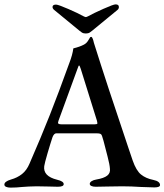

<svg xmlns="http://www.w3.org/2000/svg" viewBox="-23 -852 751 877"><path d="M-3 -9Q-3 -23 27 -32Q56 -40 77.5 -57Q99 -74 112 -105Q164 -224 204.5 -326.5Q245 -429 294 -565Q308 -601 312 -631Q341 -638 360 -648Q372 -654 379.5 -666.5Q387 -679 389 -682Q395 -686 398 -680Q401 -675 403 -668Q405 -661 406 -656Q466 -465 563 -178L583 -119Q599 -73 621 -55Q643 -37 678 -30Q693 -27 700.5 -21Q708 -15 708 -7Q708 4 682 4L620 2Q577 -1 535 -1L467 0Q447 1 414 1Q402 1 394.5 -2.5Q387 -6 387 -12Q387 -19 395.5 -24.5Q404 -30 417 -32Q452 -38 467 -50Q482 -62 479 -82Q478 -100 468.5 -136.5Q459 -173 450 -208Q448 -213 443 -231Q441 -238 436 -240.5Q431 -243 419 -243H234Q224 -243 217 -226Q207 -196 194 -151.5Q181 -107 179 -93Q173 -47 238 -31Q268 -24 268 -11Q268 1 241 1Q216 1 201 0L144 -1Q129 -1 109 0Q89 1 79 2Q51 5 25 5Q13 5 5 1.5Q-3 -2 -3 -9ZM408 -284Q414 -284 418 -285Q422 -286 422 -289Q422 -290 420 -300L346 -537Q341 -553 338 -553Q336 -553 331 -538L244 -300L242 -292Q242 -287 247 -285.5Q252 -284 262 -284ZM358 -778Q366 -774 369 -774Q372 -774 380 -778Q403 -791 449 -811.5Q495 -832 505 -832Q520 -832 520 -820Q520 -812 514 -807L413 -724Q394 -708 387 -703.5Q380 -699 369 -699Q358 -699 351 -703.5Q344 -708 325 -724L224 -807Q217 -813 217 -820Q217 -831 233 -831Q243 -831 289 -811Q335 -791 358 -778Z"/></svg>

Font: EB Garamond Medium
Style: Regular
Weight: 500
Designer: Georg Duffner and Octavio Pardo
Foundry: Georg Duffner
Version: Version 1.000